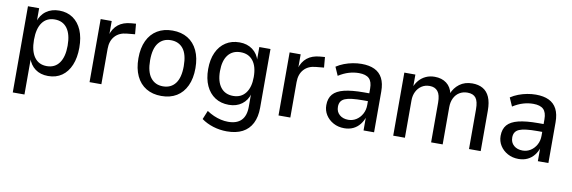

<svg xmlns="http://www.w3.org/2000/svg" viewBox="-51 -893 4386 1472"><g transform="rotate(10 2142.5 -157.0)"><path d="M74 180V-491H161V-383H156Q174 -440 216 -470Q258 -500 317 -500Q379 -500 424 -469Q469 -438 493 -381.5Q517 -325 517 -246Q517 -168 493 -110.5Q469 -53 424.5 -22Q380 9 318 9Q258 9 217.5 -21Q177 -51 160 -105H165V180ZM295 -64Q358 -64 392 -111.5Q426 -159 426 -246Q426 -334 392 -380.5Q358 -427 295 -427Q232 -427 198 -380.5Q164 -334 164 -246Q164 -159 198 -111.5Q232 -64 295 -64Z M640 0V-491H726V-379H722Q738 -434 776 -464.5Q814 -495 876 -500L913 -503L920 -422L857 -416Q798 -411 765 -374Q732 -337 732 -276V0Z M1199 9Q1131 9 1081 -21Q1031 -51 1004 -108.5Q977 -166 977 -246Q977 -326 1004 -383Q1031 -440 1081 -470Q1131 -500 1199 -500Q1268 -500 1317.5 -470Q1367 -440 1394 -383Q1421 -326 1421 -246Q1421 -166 1394 -108.5Q1367 -51 1317.5 -21Q1268 9 1199 9ZM1199 -66Q1261 -66 1295.5 -111Q1330 -156 1330 -246Q1330 -337 1295.5 -381Q1261 -425 1199 -425Q1138 -425 1103 -381Q1068 -337 1068 -246Q1068 -156 1103 -111Q1138 -66 1199 -66Z M1741 189Q1686 189 1634.5 173Q1583 157 1543 128L1571 60Q1598 78 1625.5 90Q1653 102 1681.5 108.5Q1710 115 1738 115Q1806 115 1840.5 79.5Q1875 44 1875 -26V-129H1878Q1863 -75 1821.5 -44.5Q1780 -14 1721 -14Q1659 -14 1613.5 -43.5Q1568 -73 1543 -127.5Q1518 -182 1518 -257Q1518 -332 1543 -386.5Q1568 -441 1613.5 -470.5Q1659 -500 1721 -500Q1780 -500 1822 -469Q1864 -438 1879 -383H1875V-491H1962V-34Q1962 38 1936.5 88Q1911 138 1862 163.5Q1813 189 1741 189ZM1742 -87Q1804 -87 1838.5 -132Q1873 -177 1873 -257Q1873 -339 1838.5 -383Q1804 -427 1742 -427Q1679 -427 1644.5 -383Q1610 -339 1610 -257Q1610 -176 1644.5 -131.5Q1679 -87 1742 -87Z M2111 0V-491H2197V-379H2193Q2209 -434 2247 -464.5Q2285 -495 2347 -500L2384 -503L2391 -422L2328 -416Q2269 -411 2236 -374Q2203 -337 2203 -276V0Z M2623 9Q2576 9 2538.5 -11.5Q2501 -32 2479.5 -66Q2458 -100 2458 -142Q2458 -195 2485.5 -227Q2513 -259 2572 -273.5Q2631 -288 2725 -288H2780V-227H2731Q2680 -227 2645 -223Q2610 -219 2589 -210Q2568 -201 2558 -185Q2548 -169 2548 -145Q2548 -106 2574.5 -83Q2601 -60 2643 -60Q2677 -60 2705 -78Q2733 -96 2750 -127Q2767 -158 2767 -197V-325Q2767 -379 2742 -403Q2717 -427 2663 -427Q2624 -427 2585 -415.5Q2546 -404 2505 -378L2476 -444Q2503 -462 2535.5 -474.5Q2568 -487 2603 -493.5Q2638 -500 2671 -500Q2731 -500 2772 -480.5Q2813 -461 2834 -420.5Q2855 -380 2855 -317V0H2773V-107H2776Q2765 -73 2744 -46.5Q2723 -20 2692.5 -5.5Q2662 9 2623 9Z M3004 0V-491H3090V-391H3086Q3098 -423 3119.5 -447.5Q3141 -472 3171.5 -486Q3202 -500 3240 -500Q3295 -500 3332 -472Q3369 -444 3380 -391H3375Q3393 -439 3433.5 -469.5Q3474 -500 3533 -500Q3581 -500 3615 -480.5Q3649 -461 3667 -420Q3685 -379 3685 -315V0H3594V-309Q3594 -371 3573.5 -397.5Q3553 -424 3508 -424Q3473 -424 3446 -407.5Q3419 -391 3404 -360.5Q3389 -330 3389 -290V0H3299V-309Q3299 -370 3277 -397Q3255 -424 3214 -424Q3178 -424 3151.5 -406.5Q3125 -389 3110 -359Q3095 -329 3095 -291V0Z M3980 9Q3933 9 3895.5 -11.5Q3858 -32 3836.5 -66Q3815 -100 3815 -142Q3815 -195 3842.5 -227Q3870 -259 3929 -273.5Q3988 -288 4082 -288H4137V-227H4088Q4037 -227 4002 -223Q3967 -219 3946 -210Q3925 -201 3915 -185Q3905 -169 3905 -145Q3905 -106 3931.5 -83Q3958 -60 4000 -60Q4034 -60 4062 -78Q4090 -96 4107 -127Q4124 -158 4124 -197V-325Q4124 -379 4099 -403Q4074 -427 4020 -427Q3981 -427 3942 -415.5Q3903 -404 3862 -378L3833 -444Q3860 -462 3892.5 -474.5Q3925 -487 3960 -493.5Q3995 -500 4028 -500Q4088 -500 4129 -480.5Q4170 -461 4191 -420.5Q4212 -380 4212 -317V0H4130V-107H4133Q4122 -73 4101 -46.5Q4080 -20 4049.5 -5.5Q4019 9 3980 9Z"/></g></svg>

Font: Nunito Sans 10pt SemiCondensed Medium
Style: Regular
Weight: 500
Width: 4
Designer: Vernon Adams
Foundry: Vernon Adams
Version: Version 3.101;gftools[0.9.27]